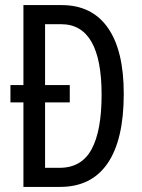

<svg xmlns="http://www.w3.org/2000/svg" viewBox="-20 -800 556 754"><path d="M222 -780Q341 -780 403.5 -691Q466 -602 466 -432Q466 -251 402.5 -158.5Q339 -66 216 -66H72V-398H21V-466H72V-780ZM220 -705H157V-466H254V-398H157V-141H214Q300 -141 339.5 -213.5Q379 -286 379 -428Q379 -705 220 -705Z"/></svg>

Font: Noto Sans Malayalam UI ExtraCondensed
Style: Regular
Weight: 400
Width: 2
Designer: Jelle Bosma - Monotype Design Team
Foundry: Monotype Imaging Inc.
Version: Version 2.104; ttfautohint (v1.8.4.7-5d5b)